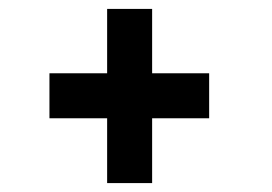

<svg xmlns="http://www.w3.org/2000/svg" viewBox="-20 -519 610 431"><path d="M220.5 -108V-253.5H91V-354.5H220.5V-499H321.5V-354.5H449.5V-253.5H321.5V-108Z"/></svg>

Font: League Mono Narrow SemiBold
Style: Regular
Weight: 600
Width: 3
Designer: Tyler Finck
Foundry: The League of Moveable Type / Tyler Finck
Version: Version 2.210